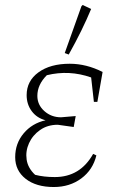

<svg xmlns="http://www.w3.org/2000/svg" viewBox="-20 -744 469 771"><path d="M196 7Q125 7 83 -26Q41 -59 41 -113Q41 -168 75 -208.5Q109 -249 163 -261Q128 -270 107.5 -297.5Q87 -325 87 -362Q87 -419 134.5 -453.5Q182 -488 260 -488Q327 -488 392 -455L371 -335H357L346 -433Q258 -464 168 -442Q130 -404 130 -359Q130 -323 158 -298Q186 -273 225 -273L284 -278L276 -234L212 -243Q171 -243 141 -222Q111 -201 96.5 -169Q82 -137 87 -103Q92 -69 121 -42Q156 -33 200 -33Q302 -33 354 -126L367 -120Q353 -62 306.5 -27.5Q260 7 196 7ZM256 -525 240 -531 307 -719 312 -724 346 -708Q329 -667 306.5 -621Q284 -575 256 -525Z"/></svg>

Font: Piazzolla ExtraLight
Style: Italic
Weight: 200
Italic angle: -11.3°
Designer: Juan Pablo del Peral
Foundry: Huerta Tipografica
Version: Version 1.330